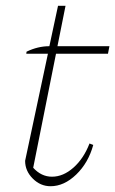

<svg xmlns="http://www.w3.org/2000/svg" viewBox="-20 -638 400 665"><path d="M155 7Q120 7 93.5 -19.5Q67 -46 67 -81L146 -452H71L72 -459Q111 -478 151 -478L181 -618H207L179 -478H359L354 -452H174L95 -57Q123 -26 160 -26Q199 -26 234.5 -57.5Q270 -89 290 -141L303 -136Q286 -74 244 -33.5Q202 7 155 7Z"/></svg>

Font: Piazzolla Thin
Style: Italic
Weight: 100
Italic angle: -11.3°
Designer: Juan Pablo del Peral
Foundry: Huerta Tipografica
Version: Version 1.330